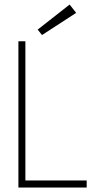

<svg xmlns="http://www.w3.org/2000/svg" viewBox="-20 -846 472 866"><path d="M63 -660H94.5V-32H371V0H63ZM169.5 -688 150 -712.5 294 -825.5 323.5 -788Z"/></svg>

Font: League Spartan Thin Thin
Style: Regular
Weight: 250
Version: Version 2.002